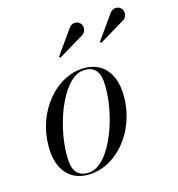

<svg xmlns="http://www.w3.org/2000/svg" viewBox="-127 -790 838 904"><g transform="rotate(-20 292.0 -337.5)"><path d="M566.5 -618.5C582.5 -628 589.5 -651 580 -667.5C570.5 -684 545 -693.5 524 -673L427.5 -559.5L432.5 -553.5ZM361.5 -618.5C377.5 -628 384.5 -651 375 -667.5C365.5 -684 340 -693.5 319 -673L222.5 -559.5L227.5 -553.5ZM179.5 10C320.5 10 447.5 -135 447.5 -310C447.5 -400 400 -470 299 -470C158 -470 31 -324.5 31 -149.5C31 -59.5 78.5 10 179.5 10ZM171.5 1C120.5 1 97 -30 97 -79C97 -228 198 -460.5 307 -460.5C358 -460.5 381.5 -429.5 381.5 -380.5C381.5 -231.5 280.5 1 171.5 1Z"/></g></svg>

Font: Bodoni* 24pt
Style: Italic
Weight: 400
Italic angle: -13°
Version: Version 2.3